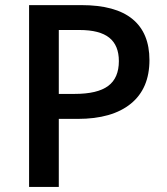

<svg xmlns="http://www.w3.org/2000/svg" viewBox="-20 -734 655 754"><path d="M566.9 -498Q566.9 -386.2 493.7 -326.7Q420.4 -267.1 285.2 -267.1H210.9V0H94.2V-713.9H299.8Q433.6 -713.9 500.2 -659.2Q566.9 -604.5 566.9 -498ZM210.9 -365.2H272.9Q362.8 -365.2 404.8 -396.5Q446.8 -427.7 446.8 -494.1Q446.8 -555.7 409.2 -585.9Q371.6 -616.2 292 -616.2H210.9Z"/></svg>

Font: f0_58770          
Style: Regular
Weight: 600
Foundry: Ascender Corporation
Version: Version 1.10